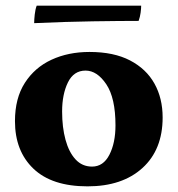

<svg xmlns="http://www.w3.org/2000/svg" viewBox="-20 -651 629 680"><path d="M290 9Q164 9 98.5 -53.5Q33 -116 33 -222Q33 -303 68 -357.5Q103 -412 162.5 -439.5Q222 -467 297 -467Q383 -467 440.5 -437Q498 -407 527 -355Q556 -303 556 -235Q556 -121 484.5 -56Q413 9 290 9ZM306 -61Q346 -61 367.5 -103Q389 -145 389 -207Q389 -304 356.5 -352.5Q324 -401 283 -401Q241 -401 220.5 -359Q200 -317 200 -256Q200 -200 212 -156Q224 -112 247.5 -86.5Q271 -61 306 -61ZM101 -569Q101 -581 103 -599.5Q105 -618 110 -631H480Q480 -621 478 -606Q476 -591 471 -577Q406 -577 308.5 -575.5Q211 -574 101 -569Z"/></svg>

Font: Vollkorn ExtraBold
Style: Regular
Weight: 800
Designer: Friedrich Althausen
Foundry: Friedrich Althausen
Version: Version 5.000; ttfautohint (v1.8.3)